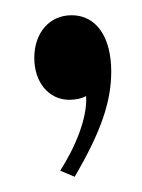

<svg xmlns="http://www.w3.org/2000/svg" viewBox="-20 -125 186 252"><path d="M126 -31C126 -77 106 -105 74 -105C45 -105 25 -82 25 -49C25 -17 44 6 71 6C80 6 88 4 93 1C95 29 79 68 59 99L78 107C112 49 126 9 126 -31Z"/></svg>

Font: Americaine Condensed
Style: Regular
Weight: 400
Width: 3
Designer: Alan Madić
Foundry: ESAD Valence
Version: Version 0.001;Glyphs 3.1.2 (3151)